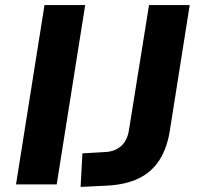

<svg xmlns="http://www.w3.org/2000/svg" viewBox="-20 -725 776 755"><path d="M43 0 155 -705H315L203 0ZM297 10 304 -122 392 -127Q419 -128 439.5 -139Q460 -150 472 -169.5Q484 -189 488 -219L566 -705H726L647 -206Q636 -141 606.5 -95Q577 -49 526.5 -24Q476 1 401 5Z"/></svg>

Font: Nunito Sans 9pt ExtraBold
Style: Italic
Weight: 800
Italic angle: -9°
Version: Version 3.101;gftools[0.9.27]